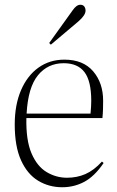

<svg xmlns="http://www.w3.org/2000/svg" viewBox="-20 -774 493 808"><path d="M242 14Q186 14 140.5 -13.5Q95 -41 68.5 -99.5Q42 -158 42 -250Q42 -333 68.5 -394.5Q95 -456 142 -489.5Q189 -523 251 -523Q330 -523 372 -474Q414 -425 414 -350Q414 -335 413.5 -315.5Q413 -296 411 -277H91Q89 -184 112.5 -129Q136 -74 176 -50Q216 -26 262 -26Q304 -26 339.5 -41.5Q375 -57 409 -94L416 -88Q378 -32 335 -9Q292 14 242 14ZM92 -296H361Q364 -328 364 -350Q364 -433 335.5 -470.5Q307 -508 248 -508Q181 -508 139.5 -457Q98 -406 92 -296ZM194 -586 187 -593 286 -731Q302 -754 318 -754Q329 -754 334.5 -747Q340 -740 340 -729Q340 -710 310 -684Z"/></svg>

Font: Literata 72pt ExtraLight
Style: Regular
Weight: 200
Designer: Latin by Veronika Burian and Jose Scaglione. Greek by Irene Vlachou. Cyrillic by Vera Evstafieva.
Foundry: TypeTogether
Version: Version 3.002